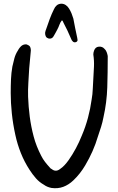

<svg xmlns="http://www.w3.org/2000/svg" viewBox="-20 -1049 640 1039"><path d="M38 -545Q38 -586 39.5 -620.5Q41 -655 47 -689Q52 -712 58 -734Q64 -756 77 -776Q86 -793 99 -803Q107 -808 116 -809Q125 -810 132 -805Q141 -801 144 -793Q147 -785 147 -776Q145 -751 142.5 -727.5Q140 -704 138 -679Q136 -641 133.5 -602.5Q131 -564 132 -526Q134 -471 141 -417.5Q148 -364 162 -311Q169 -284 179.5 -257.5Q190 -231 203 -206Q212 -188 224 -172.5Q236 -157 249 -143Q254 -136 260 -134Q281 -117 303 -133Q318 -143 329.5 -155.5Q341 -168 351 -182Q394 -243 423 -316Q443 -363 456 -411.5Q469 -460 476 -511Q481 -539 482 -567Q483 -595 485 -623Q487 -656 488.5 -688.5Q490 -721 485 -754Q485 -764 489 -775Q496 -795 515 -796.5Q534 -798 545 -785Q553 -778 557 -767.5Q561 -757 563 -746V-739Q563 -658 560.5 -576.5Q558 -495 540 -415Q535 -388 527 -362.5Q519 -337 510 -311Q498 -270 480.5 -230.5Q463 -191 441 -154Q428 -132 412 -111.5Q396 -91 377 -73Q352 -49 322.5 -38Q293 -27 258 -32Q234 -37 218 -49Q193 -63 174.5 -84Q156 -105 140 -130Q112 -173 93 -220.5Q74 -268 63 -319Q50 -378 44 -435.5Q38 -493 38 -545ZM315 -939Q306 -928 301.5 -915Q297 -902 290 -889Q286 -882 282 -874Q278 -866 273 -858Q263 -836 242 -841Q224 -846 224 -871Q226 -883 230 -892Q239 -919 249 -946Q259 -973 272 -999Q277 -1011 286.5 -1019.5Q296 -1028 311 -1029Q325 -1029 336 -1021.5Q347 -1014 354 -1002Q362 -989 367.5 -975.5Q373 -962 377 -948Q382 -922 387 -896Q392 -870 398 -844Q398 -842 398.5 -840.5Q399 -839 399 -837Q402 -827 393 -822Q385 -818 377 -822Q371 -827 368 -832Q365 -837 363 -843Q354 -864 344.5 -884.5Q335 -905 324 -925Q322 -929 320.5 -933Q319 -937 315 -939Z"/></svg>

Font: Delicious Handrawn
Style: Regular
Weight: 400
Designer: Agung Rohmat
Foundry: Agung Rohmat
Version: Version 1.002; ttfautohint (v1.8.4.7-5d5b);gftools[0.9.27]